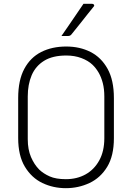

<svg xmlns="http://www.w3.org/2000/svg" viewBox="-20 -963 690 1003"><path d="M326 -720Q397 -720 453 -691.5Q509 -663 542 -603.5Q575 -544 575 -451V-241Q575 -149 540 -91.5Q505 -34 447.5 -7Q390 20 324 20Q258 20 201.5 -7Q145 -34 110 -92Q75 -150 75 -242V-451Q75 -544 107 -603.5Q139 -663 195.5 -691.5Q252 -720 326 -720ZM125 -236Q125 -182 142 -142.5Q159 -103 185 -77Q207 -56 239.5 -41.5Q272 -27 324 -27Q382 -27 427 -52Q472 -77 498.5 -125Q525 -173 525 -241V-459Q525 -498 517 -529Q509 -560 495 -584Q481 -608 463 -625Q441 -646 405.5 -659.5Q370 -673 326 -673Q255 -673 210.5 -645.5Q166 -618 145.5 -570Q125 -522 125 -459ZM416 -943Q428 -943 434.5 -943Q441 -943 446.5 -943Q452 -943 462 -943Q468 -943 471 -938Q474 -933 469 -928Q451 -906 438 -889.5Q425 -873 413.5 -858.5Q402 -844 388 -826.5Q374 -809 353 -783Q351 -780 346.5 -777.5Q342 -775 336 -775Q329 -775 323.5 -775Q318 -775 312.5 -775Q307 -775 301 -775Q322 -805 340 -831.5Q358 -858 376.5 -885Q395 -912 416 -943Z"/></svg>

Font: Recursive Sans Linear Light
Style: Regular
Weight: 300
Version: Version 1.085